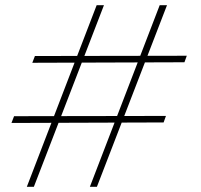

<svg xmlns="http://www.w3.org/2000/svg" viewBox="-20 -717 772 737"><path d="M621 -697 352 0H325L593 -697ZM379 -697 110 0H83L351 -697ZM697 -503 688 -478 104 -476 114 -502ZM617 -272 608 -247 24 -245 34 -271Z"/></svg>

Font: FreesentationVF
Style: Regular
Weight: 400
Designer: glyphs from Roboto by Christian Robertson / Hangul glyphs from Noto Sans CJK(Source Han Sans) by Jang Soo-young and Kang
Foundry: PT&
Version: Version 2.001;Glyphs 3.3.1 (3343)